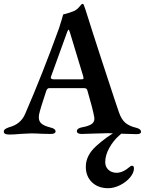

<svg xmlns="http://www.w3.org/2000/svg" viewBox="-24 -702 761 1009"><path d="M-4 -10Q-4 -18 2.5 -23Q9 -28 23 -33Q85 -49 108 -103Q198 -310 286 -553Q295 -580 300.5 -599.5Q306 -619 308 -626Q344 -635 365 -644Q381 -652 391.5 -664.5Q402 -677 404 -679Q412 -685 416 -677Q418 -673 425 -652Q462 -534 510.5 -385.5Q559 -237 578 -180L601 -112Q614 -74 635 -56.5Q656 -39 690 -31Q717 -25 717 -9Q717 3 694 3L625 1Q580 -2 540 -2Q518 -2 468 0Q422 2 405 2Q394 2 387 -1.5Q380 -5 380 -12Q380 -28 407 -33Q441 -39 456.5 -49.5Q472 -60 472 -78Q472 -85 471 -88Q463 -132 436 -224Q434 -233 429.5 -236Q425 -239 415 -239H235Q223 -239 218 -221Q188 -132 181 -99Q180 -94 180 -85Q180 -64 194.5 -52Q209 -40 241 -32Q268 -26 268 -11Q268 -5 261.5 -1.5Q255 2 244 2L196 1Q162 -1 140 -1Q126 -1 107.5 0.5Q89 2 80 2Q52 5 24 5Q-4 5 -4 -10ZM401 -285Q409 -285 412 -286Q415 -287 415 -291Q415 -292 413 -302L343 -533Q338 -547 336 -547Q335 -547 329 -534L245 -302Q243 -298 243 -294Q243 -285 262 -285ZM427 174Q427 115 481.5 65.5Q536 16 598 -18H634Q631 -15 601 11.5Q571 38 550 76Q529 114 529 150Q529 175 546 190.5Q563 206 589 206Q622 206 660 173Q664 169 670 169Q680 169 680 183Q680 206 659.5 230.5Q639 255 607 271Q575 287 544 287Q492 287 459.5 256Q427 225 427 174Z"/></svg>

Font: EB Garamond SemiBold
Style: Regular
Weight: 600
Designer: Georg Duffner and Octavio Pardo
Foundry: Georg Duffner
Version: Version 1.000